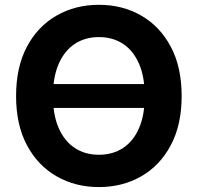

<svg xmlns="http://www.w3.org/2000/svg" viewBox="-20 -757 810 787"><path d="M625.6 -412.4V-314.7H154.6V-412.4ZM385.4 9.8Q289 9.8 212.1 -34.2Q135.1 -78.2 90.5 -161.7Q45.9 -245.1 45.9 -363.3Q45.9 -482.2 90.5 -565.8Q135.1 -649.4 212.1 -693.3Q289 -737.3 385.4 -737.3Q481.9 -737.3 558.6 -693.3Q635.3 -649.4 679.9 -565.8Q724.6 -482.2 724.6 -363.3Q724.6 -244.9 679.9 -161.4Q635.3 -77.9 558.6 -34.1Q481.9 9.8 385.4 9.8ZM385.4 -122.6Q442 -122.6 484.2 -150.3Q526.4 -177.9 549.9 -231.7Q573.3 -285.5 573.3 -363.3Q573.3 -441.7 549.9 -495.7Q526.4 -549.6 484.2 -577.3Q442 -605 385.4 -605Q329 -605 286.7 -577.2Q244.3 -549.4 220.7 -495.4Q197.1 -441.5 197.1 -363.3Q197.1 -285.5 220.7 -231.9Q244.3 -178.2 286.7 -150.4Q329 -122.6 385.4 -122.6Z"/></svg>

Font: Inter Variable LoSnoCo
Style: Regular
Weight: 400
Designer: Rasmus Andersson
Foundry: rsms
Version: Version 4.000;git-a52131595; featfreeze: case,dlig,ss01,ss02